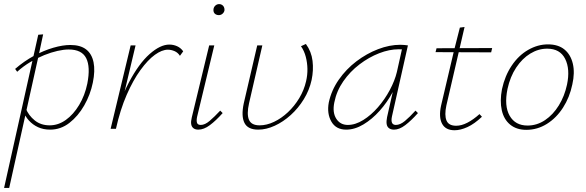

<svg xmlns="http://www.w3.org/2000/svg" viewBox="-36 -630 2867 939"><path d="M-16 289 151 -460 175 -462 151 -350 9 289ZM209 4Q176 4 150 -8Q124 -20 105 -41Q86 -62 77 -89L90 -100Q104 -65 134 -41Q164 -17 207 -17Q249 -17 286 -43.5Q323 -70 351 -116.5Q379 -163 391 -221Q407 -303 385.5 -345.5Q364 -388 300 -388Q276 -388 245 -381Q214 -374 180.5 -360.5Q147 -347 113 -327Q79 -307 48 -279L38 -293Q82 -331 130 -357Q178 -383 224.5 -396.5Q271 -410 308 -410Q357 -410 385 -388.5Q413 -367 421.5 -325.5Q430 -284 418 -226Q406 -167 376 -114.5Q346 -62 303.5 -29Q261 4 209 4Z M514 0Q546 -135 594.5 -227Q643 -319 695.5 -365.5Q748 -412 792 -412Q812 -412 830 -404Q848 -396 860 -379L844 -357Q834 -373 817.5 -380Q801 -387 785 -387Q756 -387 721.5 -362Q687 -337 651 -287.5Q615 -238 583.5 -166Q552 -94 531 0ZM505 0 603 -408H627L530 0Z M934 4Q919 4 910 -3Q901 -10 899 -23Q897 -36 902 -56L987 -408H1012L928 -59Q924 -40 927.5 -29.5Q931 -19 946 -19Q966 -19 989 -38.5Q1012 -58 1041 -89L1053 -77Q1020 -40 990.5 -18Q961 4 934 4ZM1034 -556Q1026 -556 1019.5 -559.5Q1013 -563 1010 -569.5Q1007 -576 1008 -584Q1009 -595 1017 -602.5Q1025 -610 1036 -610Q1044 -610 1050 -606Q1056 -602 1059 -596Q1062 -590 1062 -581Q1061 -571 1053 -563.5Q1045 -556 1034 -556Z M1227 4Q1176 4 1159.5 -29Q1143 -62 1156 -124L1222 -408H1247L1182 -125Q1170 -72 1181.5 -44.5Q1193 -17 1234 -17Q1268 -17 1304 -34Q1340 -51 1372 -81Q1404 -111 1427.5 -150Q1451 -189 1461 -233Q1468 -263 1467.5 -293Q1467 -323 1459.5 -352Q1452 -381 1436 -404L1460 -415Q1487 -378 1492.5 -332.5Q1498 -287 1488 -239Q1477 -189 1450 -145Q1423 -101 1386 -67.5Q1349 -34 1307.5 -15Q1266 4 1227 4Z M1657 4Q1607 4 1584.5 -35.5Q1562 -75 1572 -129Q1585 -189 1621 -240.5Q1657 -292 1707 -330Q1757 -368 1813 -389.5Q1869 -411 1922 -411Q1933 -411 1942 -410Q1951 -409 1959 -408L1881 -61Q1872 -19 1900 -19Q1921 -19 1944.5 -38.5Q1968 -58 1996 -89L2008 -77Q1975 -40 1946 -18Q1917 4 1891 4Q1876 4 1866.5 -3Q1857 -10 1855 -23.5Q1853 -37 1857 -57L1899 -243L1922 -277Q1911 -229 1884.5 -179.5Q1858 -130 1821 -88.5Q1784 -47 1741.5 -21.5Q1699 4 1657 4ZM1665 -19Q1702 -19 1740.5 -43Q1779 -67 1812.5 -105.5Q1846 -144 1870.5 -190Q1895 -236 1905 -278L1932 -399L1945 -386Q1940 -388 1931 -388.5Q1922 -389 1914 -389Q1868 -389 1818 -369.5Q1768 -350 1722 -315Q1676 -280 1643 -232.5Q1610 -185 1599 -129Q1589 -80 1608.5 -49.5Q1628 -19 1665 -19Z M2187 7Q2143 7 2126 -25Q2109 -57 2121 -113L2185 -385L2213 -495L2236 -498L2147 -114Q2137 -67 2147.5 -41Q2158 -15 2195 -15Q2221 -15 2250 -30Q2279 -45 2309 -72L2321 -59Q2284 -24 2250 -8.5Q2216 7 2187 7ZM2094 -375 2099 -394 2371 -395 2366 -374Z M2538 5Q2490 5 2459 -20.5Q2428 -46 2418 -91Q2408 -136 2419 -194Q2433 -259 2466.5 -309Q2500 -359 2547 -386Q2594 -413 2644 -413Q2694 -413 2724.5 -388Q2755 -363 2765.5 -318.5Q2776 -274 2763 -217Q2750 -154 2717.5 -103.5Q2685 -53 2638.5 -24Q2592 5 2538 5ZM2544 -16Q2590 -16 2629.5 -42.5Q2669 -69 2697 -114.5Q2725 -160 2737 -216Q2753 -292 2728 -342Q2703 -392 2640 -392Q2597 -392 2557.5 -368Q2518 -344 2488.5 -299.5Q2459 -255 2446 -195Q2429 -112 2456.5 -64Q2484 -16 2544 -16Z"/></svg>

Font: Ysabeau Office Thin
Style: Italic
Weight: 250
Italic angle: -12°
Designer: Christian Thalmann (Catharsis Fonts)
Version: Version 2.001;gftools[0.9.30]; featfreeze: tnum,lnum,ss02